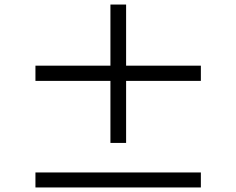

<svg xmlns="http://www.w3.org/2000/svg" viewBox="-20 -823 1040 845"><path d="M535 -194H466V-467H136V-534H466V-803H535V-534H864V-467H535ZM864 2H136V-64H864Z"/></svg>

Font: IBM Plex Sans JP
Style: Regular
Weight: 400
Designer: Mike Abbink; Paul van der Laan; Pieter van Rosmalen; Wujin Sim; Yejin Wi; Jinhee Kim; Boomi Park; Yona Kim; Kichan Ma
Foundry: Sandoll Inc.
Version: Version 1.001